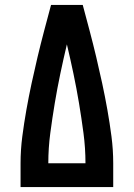

<svg xmlns="http://www.w3.org/2000/svg" viewBox="-20 -755 540 775"><path d="M63 0V-96Q63 -150 70 -204Q77 -258 86.5 -311.5Q96 -365 107.5 -418.5Q119 -472 131.5 -524.5Q144 -577 158 -630Q172 -683 186 -735H314Q328 -683 342 -630Q356 -577 368.5 -524.5Q381 -472 392.5 -418.5Q404 -365 413.5 -311.5Q423 -258 430 -204Q437 -150 437 -96V0ZM175 -96H325Q325 -157 317 -217.5Q309 -278 299 -338Q289 -398 276.5 -457.5Q264 -517 250 -576Q236 -517 223.5 -457.5Q211 -398 201 -338Q191 -278 183 -217.5Q175 -157 175 -96Z"/></svg>

Font: Iosevka Curly Slab
Style: Bold
Weight: 700
Monospace: yes
Designer: Belleve Invis
Foundry: Belleve Invis
Version: Version 22.1.2; ttfautohint (v1.8.4)